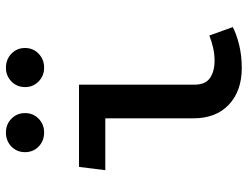

<svg xmlns="http://www.w3.org/2000/svg" viewBox="-115 -716 845 655"><g transform="rotate(-90 307.5 -388.5)"><path d="M231.3 -451.8H54.4L65.6 -541.5H346.2V-147.2Q346.2 -110.3 369 -94.6Q391.8 -79 428.2 -79Q449.2 -79 471.3 -83.8Q493.3 -88.7 513.8 -96.9L542.6 -16.9Q521 -5.1 483.6 4.4Q446.2 13.8 403.6 13.8Q324.6 13.8 277.9 -30.3Q231.3 -74.4 231.3 -151.3ZM183.1 -660.5Q154.4 -660.5 135.1 -679.2Q115.9 -697.9 115.9 -725.6Q115.9 -753.3 135.1 -772.1Q154.4 -790.8 183.1 -790.8Q210.8 -790.8 230 -772.1Q249.2 -753.3 249.2 -725.6Q249.2 -697.9 230 -679.2Q210.8 -660.5 183.1 -660.5ZM404.1 -660.5Q376.4 -660.5 357.2 -679.2Q337.9 -697.9 337.9 -725.6Q337.9 -753.3 357.2 -772.1Q376.4 -790.8 404.1 -790.8Q432.3 -790.8 451.8 -772.1Q471.3 -753.3 471.3 -725.6Q471.3 -697.9 451.8 -679.2Q432.3 -660.5 404.1 -660.5Z"/></g></svg>

Font: Fira Code Medium
Style: Regular
Weight: 500
Designer: Carrois Corporate, Edenspiekermann AG, Nikita Prokopov
Foundry: Carrois Corporate, Edenspiekermann AG, Nikita Prokopov
Version: Version 6.002